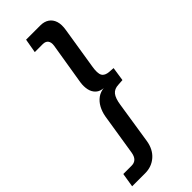

<svg xmlns="http://www.w3.org/2000/svg" viewBox="-337 -738 951 951"><g transform="rotate(-45 139.0 -262.5)"><path d="M-51 180 -39 106H19Q38 106 49.5 95Q61 84 65 61L100 -159Q105 -187 117.5 -210Q130 -233 150 -247.5Q170 -262 198 -264V-263Q170 -264 154 -278.5Q138 -293 133 -316Q128 -339 132 -366L168 -586Q171 -608 162 -619.5Q153 -631 134 -631H78L91 -705H191Q218 -705 236.5 -692.5Q255 -680 262.5 -656.5Q270 -633 264 -598L229 -379Q222 -337 231.5 -320Q241 -303 270 -301L298 -299L287 -226L257 -224Q228 -223 213.5 -205Q199 -187 193 -146L159 73Q151 123 118.5 151.5Q86 180 40 180Z"/></g></svg>

Font: Nunito Sans 10pt Condensed SemiBold
Style: Italic
Weight: 600
Width: 3
Italic angle: -9°
Designer: Vernon Adams
Foundry: Vernon Adams
Version: Version 3.101;gftools[0.9.27]